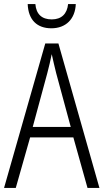

<svg xmlns="http://www.w3.org/2000/svg" viewBox="-20 -1023 512 950"><path d="M355 -1003H317C312 -954 284 -927 236 -927C187 -927 159 -953 155 -1003H117C120 -924 164 -883 234 -883C306 -883 352 -929 355 -1003ZM413 -93H472L269 -808H204L0 -93H58L129 -343H343ZM258 -661 330 -395H142L214 -661C222 -693 230 -724 236 -755C242 -725 251 -691 258 -661Z"/></svg>

Font: Noto Sans Kannada UI Condensed Light
Style: Regular
Weight: 300
Width: 3
Designer: Jelle Bosma - Monotype Design Team
Foundry: Monotype Imaging Inc.
Version: Version 2.005